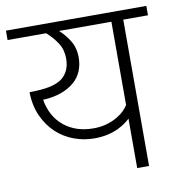

<svg xmlns="http://www.w3.org/2000/svg" viewBox="-84 -698 715 765"><g transform="rotate(-10 274.0 -315.0)"><path d="M458 -592V0H410V-200Q404 -194 392 -185Q380 -176 362 -167Q344 -158 319 -152Q294 -146 263 -146Q221 -146 181.5 -160.5Q142 -175 111 -203.5Q80 -232 60.5 -274.5Q41 -317 40 -372L68 -373Q145 -376 176 -403Q207 -430 207 -479Q207 -515 189.5 -542Q172 -569 146 -592H-10V-630H558V-592ZM410 -255V-592H198Q219 -574 238 -544.5Q257 -515 257 -474Q257 -446 247 -421Q237 -396 216 -377.5Q195 -359 163 -347Q131 -335 88 -333Q100 -264 147.5 -225Q195 -186 267 -186Q296 -186 320 -193Q344 -200 362 -210.5Q380 -221 392 -233Q404 -245 410 -255Z"/></g></svg>

Font: Mukta ExtraLight
Style: Regular
Weight: 275
Designer: Girish Dalvi and Yashodeep Gholap
Foundry: Ek Type
Version: Version 2.538;PS 1.002;hotconv 16.6.51;makeotf.lib2.5.65220;